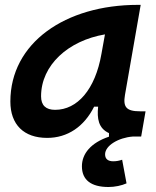

<svg xmlns="http://www.w3.org/2000/svg" viewBox="-20 -542 626 769"><path d="M414.6 207C439.9 207 467.3 201.2 486.8 192.4L469.2 97.7C458.5 101.6 446.3 104 433.6 104C412.6 104 400.9 94.7 400.9 76.2C400.9 41 454.6 9.3 511.7 4.9H545.4L563 -96.2H541C485.8 -96.2 472.2 -113.3 480.5 -161.6L543.5 -522.5H532.2C241.2 -522.5 21.5 -370.1 21.5 -135.3C21.5 -43 75.2 10.3 168.9 10.3C250.5 10.3 316.9 -34.7 356.9 -114.7H373C368.2 -66.9 374 -28.3 416.5 -8.8V5.4C343.8 29.8 308.1 73.7 308.1 124C308.1 178.7 344.7 207 414.6 207ZM200.7 -102.1C163.6 -102.1 144.5 -120.1 144.5 -156.2C144.5 -281.2 253.4 -379.4 400.4 -404.3L386.2 -325.7C361.3 -183.1 289.6 -102.1 200.7 -102.1Z"/></svg>

Font: Cascadia Mono PL SemiBold
Style: Italic
Weight: 600
Italic angle: -10°
Monospace: yes
Designer: Aaron Bell
Foundry: Saja Typeworks
Version: Version 2404.023